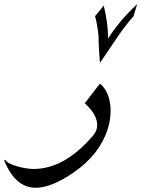

<svg xmlns="http://www.w3.org/2000/svg" viewBox="-231 -724 704 927"><path d="M413.6 -645.5Q405.3 -636.2 395.3 -624.3Q385.3 -612.3 375 -599.1Q364.7 -585.9 354.7 -572Q344.7 -558.1 335.9 -544.9Q327.1 -532.2 316.2 -515.6Q305.2 -499 293.5 -481.9Q281.7 -464.8 270.8 -448.7Q259.8 -432.6 251.5 -420.4Q248.5 -455.1 247.3 -479.2Q246.1 -503.4 245.4 -518.3Q244.6 -533.2 244.9 -539.6Q245.1 -545.9 245.1 -544.9Q242.7 -574.7 238 -600.6Q233.4 -626.5 228 -646L270 -696.8Q280.3 -654.3 285.6 -614.5Q291 -574.7 290.5 -537.6Q316.9 -579.1 351.3 -620.4Q385.7 -661.6 431.2 -704.1ZM288.6 -99.6Q249 22.9 125 108.4Q17.6 182.6 -59.1 182.6Q-156.7 182.6 -210.9 50.8L-205.6 47.4Q-200.7 57.1 -184.6 65.2Q-168.5 73.2 -147.9 79.1Q-127.4 85 -106.2 88.4Q-85 91.8 -69.3 91.8Q82.5 91.8 220.7 -72.3H220.2Q230.5 -85 233.9 -94.7Q253.9 -157.2 178.2 -225.6L251.5 -320.3Q270.5 -305.2 282.7 -281.5Q294.9 -257.8 299.8 -228.5Q304.7 -199.2 302 -166Q299.3 -132.8 288.6 -99.6Z"/></svg>

Font: XB Khoramshahr
Style: Italic
Weight: 400
Italic angle: -12°
Designer: Behnam
Foundry: Irmug
Version: Version 8.005 2009